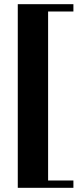

<svg xmlns="http://www.w3.org/2000/svg" viewBox="-20 -783 383 918"><path d="M65 115V-763H331V-728H210V80H331V115Z"/></svg>

Font: Trickster
Style: Regular
Weight: 400
Designer: Jean-Baptiste Morizot
Foundry: Jean-Baptiste Morizot
Version: Version 2.000;PS 2.0;hotconv 1.0.88;makeotf.lib2.5.647800